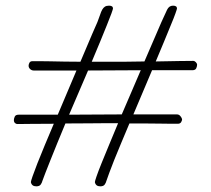

<svg xmlns="http://www.w3.org/2000/svg" viewBox="-20 -680 745 678"><path d="M41 -242Q37 -242 33 -245.5Q29 -249 29 -256Q29 -261 32 -268Q35 -275 46 -275H184L250 -431H99Q92 -431 86.5 -436Q81 -441 81 -448Q81 -453 84 -458.5Q87 -464 95 -464Q99 -464 115.5 -464Q132 -464 156 -463.5Q180 -463 208.5 -462.5Q237 -462 264 -462Q289 -522 306 -561Q323 -600 324 -602Q330 -617 333.5 -628Q337 -639 341 -646Q345 -653 350.5 -656.5Q356 -660 365 -660Q379 -660 379 -650Q379 -648 373.5 -632.5Q368 -617 357.5 -591.5Q347 -566 333.5 -532.5Q320 -499 304 -462H368Q385 -462 418.5 -462Q452 -462 490 -463L550 -602Q563 -631 570 -645.5Q577 -660 591 -660Q605 -660 605 -650Q605 -648 599.5 -632.5Q594 -617 583.5 -592Q573 -567 559.5 -533.5Q546 -500 530 -463Q576 -464 613.5 -464.5Q651 -465 663 -465Q667 -465 671.5 -460.5Q676 -456 676 -451Q676 -446 673 -439Q670 -432 659 -432H517L451 -276H605Q612 -276 617 -270Q622 -264 623 -259Q623 -254 619.5 -248.5Q616 -243 608 -243Q603 -243 585.5 -243Q568 -243 544 -243.5Q520 -244 491.5 -244Q463 -244 437 -244Q422 -208 408 -175Q394 -142 383.5 -115.5Q373 -89 366 -70Q359 -51 356 -42Q354 -34 349.5 -28Q345 -22 334 -22Q318 -22 315 -37Q315 -40 321 -57.5Q327 -75 338.5 -103.5Q350 -132 365 -168Q380 -204 397 -245H356Q337 -245 297 -244.5Q257 -244 211 -244Q196 -208 182.5 -175Q169 -142 158.5 -115.5Q148 -89 140.5 -70Q133 -51 130 -42Q128 -34 123.5 -28Q119 -22 108 -22Q92 -22 89 -37Q89 -40 95 -57.5Q101 -75 112 -103Q123 -131 138 -167Q153 -203 170 -243Q124 -243 88 -242.5Q52 -242 41 -242ZM224 -275Q269 -275 316.5 -275.5Q364 -276 410 -276Q427 -316 444 -355Q461 -394 477 -432Q431 -432 384 -431.5Q337 -431 291 -431Z"/></svg>

Font: Life Savers
Style: Regular
Weight: 400
Designer: Pablo Impallari, Rodrigo Fuenzalida, Brenda Gallo
Foundry: Pablo Impallari, Rodrigo Fuenzalida, Brenda Gallo
Version: Version 3.001; ttfautohint (v0.95) -l 8 -r 50 -G 200 -x 14 -